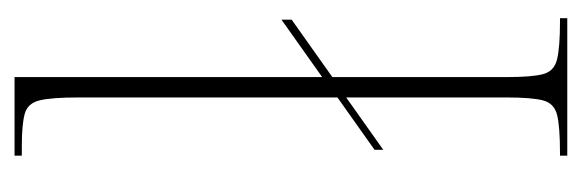

<svg xmlns="http://www.w3.org/2000/svg" viewBox="-288 -512 800 264"><g transform="rotate(-90 112.0 -380.0)"><path d="M30 0V-10H33Q70 -10 86 -14Q102 -18 106 -33.5Q110 -49 110 -84V-304L38 -253V-265L110 -316V-672Q110 -709 106 -725.5Q102 -742 87.5 -746Q73 -750 43 -750H30V-760H138V-337L217 -393V-379L138 -323V-84Q138 -49 142 -33.5Q146 -18 162.5 -14Q179 -10 215 -10H219V0Z"/></g></svg>

Font: Noto Serif Display ExtraCondensed Thin
Style: Regular
Weight: 100
Width: 2
Designer: Monotype Design Team
Foundry: Monotype Imaging Inc.
Version: Version 2.009